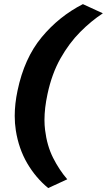

<svg xmlns="http://www.w3.org/2000/svg" viewBox="-20 -800 530 952"><path d="M219 132.5Q157.5 82 115.2 10Q73 -62 58.5 -153Q53 -188 53 -225.5Q53 -285 67 -351Q100.5 -511.5 186.5 -615.2Q272.5 -719 391 -779.5L490 -734Q432.5 -696.5 377.8 -641.5Q323 -586.5 280 -510.5Q237 -434.5 215.5 -333.5Q200.5 -264 200.5 -205Q200.5 -179.5 203.5 -155.5Q213 -77.5 243.2 -17.5Q273.5 42.5 313.5 89Z"/></svg>

Font: Heraclito
Style: Bold Italic
Weight: 700
Italic angle: -12°
Designer: Kostas Bartsokas (font) & Cristiano Sobral (main changes)
Foundry: Kostas Bartsokas (font) & Cristiano Sobral (main changes)
Version: Version 1.00;July 8, 2020;FontCreator 13.0.0.2655 64-bit